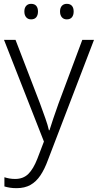

<svg xmlns="http://www.w3.org/2000/svg" viewBox="-20 -740 510 1001"><path d="M1 -532H61L188 -202Q204 -158 216.5 -123Q229 -88 235 -61H238Q245 -85 257.5 -121Q270 -157 285 -200L409 -532H470L230 94Q213 141 191 174Q169 207 139 224Q109 241 66 241Q47 241 31.5 238.5Q16 236 3 232V184Q15 188 29 190.5Q43 193 59 193Q101 193 127.5 167Q154 141 175 87L209 -2ZM107 -680Q107 -699 116.5 -709.5Q126 -720 142 -720Q160 -720 169 -709.5Q178 -699 178 -680Q178 -661 169 -650Q160 -639 142 -639Q126 -639 116.5 -650Q107 -661 107 -680ZM293 -680Q293 -699 302.5 -709.5Q312 -720 328 -720Q346 -720 355 -709.5Q364 -699 364 -680Q364 -661 355 -650Q346 -639 328 -639Q312 -639 302.5 -650Q293 -661 293 -680Z"/></svg>

Font: Noto Sans Cham Light
Style: Regular
Weight: 300
Version: Version 2.002